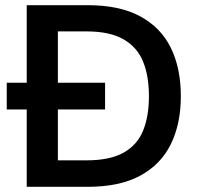

<svg xmlns="http://www.w3.org/2000/svg" viewBox="-20 -720 763 740"><path d="M6 -298V-401H385V-298ZM83 0V-700H318Q441 -700 520.5 -657Q600 -614 638.5 -535.5Q677 -457 677 -349Q677 -243 638.5 -164.5Q600 -86 520.5 -43Q441 0 318 0ZM203 -102H313Q403 -102 456 -131.5Q509 -161 531.5 -216.5Q554 -272 554 -349Q554 -427 531.5 -482.5Q509 -538 456 -568.5Q403 -599 313 -599H203Z"/></svg>

Font: DM Sans 24pt SemiBold
Style: Regular
Weight: 600
Designer: Colophon Foundry, Jonny Pinhorn
Foundry: Colophon Foundry
Version: Version 4.004;gftools[0.9.30]